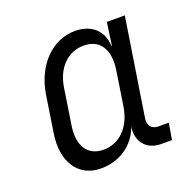

<svg xmlns="http://www.w3.org/2000/svg" viewBox="-105 -671 810 792"><g transform="rotate(-20 300.0 -275.0)"><path d="M210 10C293 10 360 -37 385 -110C375 -47 412 0 476 0H524L536 -72H491C462 -72 445 -92 450 -121L517 -550H438L424 -450H422C420 -517 374 -560 301 -560C202 -560 120 -478 100 -356L75 -193C56 -72 111 10 210 10ZM246 -59C177 -59 142 -112 155 -197L179 -353C191 -438 244 -491 315 -491C384 -491 419 -438 407 -353L383 -197C369 -112 316 -59 246 -59Z"/></g></svg>

Font: JetBrains Mono Light
Style: Italic
Weight: 336
Italic angle: -9°
Monospace: yes
Designer: Philipp Nurullin, Konstantin Bulenkov
Foundry: JetBrains
Version: Version 2.305